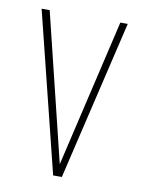

<svg xmlns="http://www.w3.org/2000/svg" viewBox="-64 -541 431 586"><g transform="rotate(10 151.5 -247.5)"><path d="M141 0 18 -495H43L157 -29H153L262 -495H285L168 0Z"/></g></svg>

Font: Alumni Sans SC Thin
Style: Regular
Weight: 100
Designer: Robert E. Leuschke
Foundry: Robert E. Leuschke
Version: Version 1.018